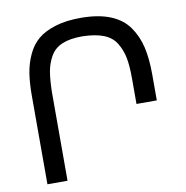

<svg xmlns="http://www.w3.org/2000/svg" viewBox="-81 -807 855 884"><g transform="rotate(-10 346.5 -365.0)"><path d="M633 -415V-294H538V-414Q538 -471 531 -508.5Q524 -546 504.5 -579Q485 -612 445.5 -627.5Q406 -643 345 -644Q288 -644 251.5 -628.5Q215 -613 196.5 -580.5Q178 -548 171.5 -510Q165 -472 164 -414V-1H70V-415Q70 -474 77 -519Q84 -564 103 -605Q122 -646 153 -672Q184 -698 234.5 -713.5Q285 -729 353 -729Q435 -729 491 -706.5Q547 -684 577.5 -640.5Q608 -597 620.5 -543Q633 -489 633 -415Z"/></g></svg>

Font: ColatingCofangSans
Style: Regular
Weight: 400
Foundry: GNU
Version: Version 412.227;June 27, 2022;FontCreator 11.0.0.2412 32-bit